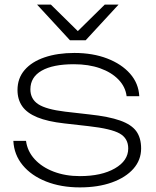

<svg xmlns="http://www.w3.org/2000/svg" viewBox="-20 -802 676 834"><path d="M593 -157Q593 -107 559.5 -69Q526 -31 466 -9.5Q406 12 327 12Q245 12 180.5 -13.5Q116 -39 78.5 -84.5Q41 -130 38 -190H93Q99 -145 130.5 -110.5Q162 -76 213 -56.5Q264 -37 327 -37Q421 -37 479 -70.5Q537 -104 537 -157Q537 -201 500 -222Q463 -243 365 -254L259 -266Q187 -274 142 -292.5Q97 -311 76.5 -340.5Q56 -370 56 -411Q56 -462 87 -498Q118 -534 174 -553Q230 -572 303 -572Q383 -572 445.5 -548Q508 -524 545 -482Q582 -440 585 -384H530Q525 -425 494.5 -456.5Q464 -488 414.5 -505.5Q365 -523 301 -523Q210 -523 161 -495Q112 -467 112 -414Q112 -372 146 -349.5Q180 -327 263 -317L368 -305Q452 -296 501.5 -278.5Q551 -261 572 -232Q593 -203 593 -157ZM352 -627H284L141 -782H201L326 -659H310L435 -782H495Z"/></svg>

Font: Unbounded ExtraLight
Style: Regular
Weight: 250
Designer: Luke Prowse, Jean-Baptiste Morizot, Fátima Lázaro, Florian Runge
Foundry: NaN
Version: Version 1.701;gftools[0.9.28.dev5+ged2979d]